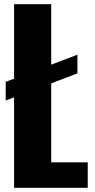

<svg xmlns="http://www.w3.org/2000/svg" viewBox="-20 -899 457 919"><path d="M47.4 0V-433.1L7.3 -418V-507.3L47.4 -522.5V-878.9H225.1V-589.4L350.6 -637.2V-547.9L225.1 -500V-122.1H399.9V0Z"/></svg>

Font: Oswald-Bold
Style: Bold
Weight: 700
Designer: vernon adams
Foundry: vernon adams
Version: Version 2.002; ttfautohint (v0.92.18-e454-dirty) -l 8 -r 50 